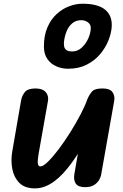

<svg xmlns="http://www.w3.org/2000/svg" viewBox="-20 -1006 662 1032"><path d="M167.5 6.5Q113.5 6.5 84.2 -22.8Q55 -52 46.2 -97.5Q37.5 -143 46 -192.5L93.5 -467Q98 -492 113.8 -511.2Q129.5 -530.5 170.5 -530.5Q209 -530.5 225.8 -510.8Q242.5 -491 238 -464.5L187.5 -179Q185.5 -165 184 -152.8Q182.5 -140.5 183 -131.2Q183.5 -122 186.8 -116.8Q190 -111.5 197 -111.5Q212 -111.5 238.2 -137.2Q264.5 -163 295.8 -204.5Q327 -246 357.8 -295Q388.5 -344 413.2 -391.2Q438 -438.5 450.5 -475Q462 -500.5 476 -515.5Q490 -530.5 531.5 -530.5Q570.5 -530.5 584.5 -510.8Q598.5 -491 594 -464.5L523 -63.5Q521.5 -55 513.2 -39.8Q505 -24.5 486.8 -12.2Q468.5 0 437 0Q400.5 0 387.2 -19.2Q374 -38.5 380 -72L398.5 -179Q380.5 -151.5 360.8 -124.5Q341 -97.5 318.8 -73.8Q296.5 -50 272.5 -32Q248.5 -14 222.2 -3.8Q196 6.5 167.5 6.5ZM346 -636.5Q312.5 -636.5 282.8 -649.5Q253 -662.5 234.5 -689Q216 -715.5 216 -756Q216 -815.5 234.8 -858.8Q253.5 -902 284.2 -930.2Q315 -958.5 351.5 -972.2Q388 -986 423.5 -986Q506.5 -986 545.2 -953.8Q584 -921.5 580.5 -863Q578.5 -828.5 563 -789.2Q547.5 -750 518.5 -715.2Q489.5 -680.5 446.2 -658.5Q403 -636.5 346 -636.5ZM369 -729.5Q396.5 -729.5 418.5 -749.2Q440.5 -769 453.8 -798Q467 -827 468 -853.5Q469 -873.5 453.2 -885.5Q437.5 -897.5 417 -897.5Q388 -897.5 368 -880.5Q348 -863.5 337.2 -836Q326.5 -808.5 323.5 -777.5Q323 -768 324.8 -756.8Q326.5 -745.5 336.2 -737.5Q346 -729.5 369 -729.5Z"/></svg>

Font: Edu QLD Hand
Style: Regular
Weight: 400
Designer: Tina and Corey Anderson, Eben Sorkin
Foundry: Sorkin Type Co.
Version: Version 2.000